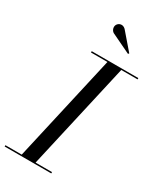

<svg xmlns="http://www.w3.org/2000/svg" viewBox="-279 -1058 962 1142"><g transform="rotate(30 202.5 -487.5)"><path d="M185 -908.5 319.5 -844 325 -850 227.5 -963C206.5 -983.5 181 -974 171.5 -957.5C162 -941 169 -918 185 -908.5ZM-40 -9V0H280V-9H167L333 -741H445V-750H125V-741H238L72 -9Z"/></g></svg>

Font: Bodoni* 24pt
Style: Italic
Weight: 400
Italic angle: -13°
Version: Version 2.3